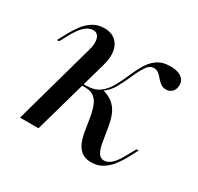

<svg xmlns="http://www.w3.org/2000/svg" viewBox="-103 -549 706 683"><g transform="rotate(30 250.0 -207.5)"><path d="M341.9 11.3Q311.3 11.3 294 -8.1Q276.6 -27.4 269.4 -67.7L259.7 -127.4Q254 -158.9 245.6 -176.2Q237.1 -193.5 224.2 -201.2Q211.3 -208.9 191.9 -208.9H160.5L162.1 -216.1H191.1Q224.2 -216.1 244.8 -231Q265.3 -246 279 -270.2Q292.7 -294.4 304 -321Q315.3 -347.6 329 -371.8Q342.7 -396 363.7 -410.9Q384.7 -425.8 417.7 -425.8Q446.8 -425.8 462.5 -414.5Q478.2 -403.2 478.2 -383.1Q478.2 -366.9 468.5 -356.5Q458.9 -346 443.5 -346Q430.6 -346 421.4 -352.8Q412.1 -359.7 404.4 -369Q396.8 -378.2 388.7 -384.7Q380.6 -391.1 369.4 -391.1Q352.4 -391.1 339.5 -371.8Q326.6 -352.4 314.9 -325Q303.2 -297.6 288.3 -271Q273.4 -244.4 250.8 -229.8L253.2 -232.3Q287.1 -222.6 305.6 -200.4Q324.2 -178.2 332.3 -133.1L342.7 -70.2Q347.6 -42.7 356 -29.8Q364.5 -16.9 378.2 -16.9Q395.2 -16.9 410.9 -32.3Q426.6 -47.6 443.5 -80.6L459.7 -109.7H468.5L448.4 -71.8Q437.9 -52.4 423.8 -33.5Q409.7 -14.5 389.5 -1.6Q369.4 11.3 341.9 11.3ZM44.4 0 136.3 -329.8Q146 -362.9 139.5 -381.5Q133.1 -400 114.5 -400Q96.8 -400 79.4 -383.5Q62.1 -366.9 45.2 -334.7L29 -304.8H20.2L38.7 -339.5Q50 -360.5 64.5 -380.2Q79 -400 99.2 -412.9Q119.4 -425.8 146 -425.8Q187.9 -425.8 205.2 -394.4Q222.6 -362.9 208.1 -311.3L120.2 0Z"/></g></svg>

Font: Playfair 144pt
Style: Italic
Weight: 400
Italic angle: -15.6°
Designer: Claus Eggers Sørensen
Foundry: Claus Eggers Sørensen
Version: Version 2.001;gftools[0.9.30]